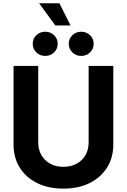

<svg xmlns="http://www.w3.org/2000/svg" viewBox="-20 -1124 763 1155"><path d="M361.3 10.7Q271 10.7 203.4 -22.7Q135.7 -56.2 98.6 -116Q61.5 -175.8 61.5 -254.4V-727.5H210V-267.1Q210 -224.1 228.8 -191.2Q247.6 -158.2 281.5 -139.4Q315.4 -120.6 361.3 -120.6Q407.2 -120.6 441.4 -139.4Q475.6 -158.2 494.4 -191.2Q513.2 -224.1 513.2 -267.1V-727.5H661.6V-254.4Q661.6 -175.8 624 -116Q586.4 -56.2 519 -22.7Q451.7 10.7 361.3 10.7ZM468.8 -787.6Q437 -787.6 415.3 -808.8Q393.6 -830.1 393.6 -860.8Q393.6 -891.1 415.3 -912.1Q437 -933.1 468.8 -933.1Q500 -933.1 521.7 -912.1Q543.5 -891.1 543.5 -860.8Q543.5 -830.1 521.7 -808.8Q500 -787.6 468.8 -787.6ZM252 -787.6Q220.2 -787.6 198.5 -808.8Q176.8 -830.1 176.8 -860.8Q176.8 -891.1 198.5 -912.1Q220.2 -933.1 252 -933.1Q283.7 -933.1 305.4 -912.1Q327.1 -891.1 327.1 -860.8Q327.1 -830.1 305.4 -808.8Q283.7 -787.6 252 -787.6ZM313 -970.7 215.3 -1104.5H337.4L404.3 -970.7Z"/></svg>

Font: Inter 20pt
Style: Bold
Weight: 700
Version: Version 4.001;git-66647c0bb